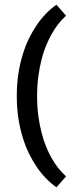

<svg xmlns="http://www.w3.org/2000/svg" viewBox="-20 -715 332 826"><path d="M222.7 90.8Q174.3 56.6 137.2 2Q121.1 -21.5 106 -51.8Q90.8 -82 79.1 -119.6Q66.9 -157.2 59.6 -202.9Q52.2 -248.5 52.2 -302.2Q52.2 -356 59.6 -401.4Q66.9 -446.8 79.1 -484.4Q90.8 -522 106 -552.2Q121.1 -582.5 137.2 -606Q174.3 -660.6 222.7 -694.8L264.2 -647.5Q228 -615.2 201.7 -567.4Q189.9 -546.4 178.7 -519.8Q167.5 -493.2 159.2 -460Q150.4 -426.8 145 -387.2Q139.6 -347.7 139.6 -301.3Q139.6 -254.9 145 -215.6Q150.4 -176.3 159.2 -143.1Q167.5 -110.4 178.7 -83.3Q189.9 -56.2 201.7 -35.6Q228 11.7 264.2 43.9Z"/></svg>

Font: Mako
Style: Regular
Weight: 400
Designer: vernon adams
Foundry: vernon adams
Version: Version 1.100; ttfautohint (v1.8.4.7-5d5b);gftools[0.9.33]